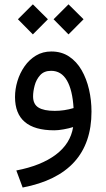

<svg xmlns="http://www.w3.org/2000/svg" viewBox="-20 -591 484 873"><path d="M291.5 -571.3 359.9 -503.4 291.5 -434.6 223.6 -503.4ZM129.4 -571.3 197.8 -503.4 129.4 -434.6 61.5 -503.4ZM396 -83.5Q396 201.7 83 261.7L54.2 184.1Q166.5 162.6 233.4 112.5Q300.3 62.5 312.5 -13.2Q293.9 -7.3 269.5 -2.9Q245.1 1.5 226.6 1.5Q48.3 1.5 48.3 -149.9Q48.3 -186 59.3 -222.4Q70.3 -258.8 91.6 -289.3Q112.8 -319.8 143.6 -338.4Q174.3 -356.9 213.4 -356.9Q259.8 -356.9 294.2 -334Q328.6 -311 351.1 -272Q373.5 -232.9 384.8 -184.1Q396 -135.3 396 -83.5ZM229 -86.9Q272 -86.9 314.5 -99.6Q309.6 -181.6 284.2 -225.3Q258.8 -269 212.4 -269Q180.2 -269 162.4 -249Q144.5 -229 137.5 -201.9Q130.4 -174.8 130.4 -152.8Q130.4 -117.2 154.8 -102.1Q179.2 -86.9 229 -86.9Z"/></svg>

Font: Vazirmatn UI
Style: Regular
Weight: 400
Designer: Saber Rastikerdar
Foundry: Saber Rastikerdar
Version: Version 33.003